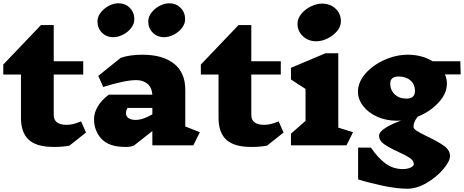

<svg xmlns="http://www.w3.org/2000/svg" viewBox="-20 -887 2832 1172"><path d="M404 2Q363 10 308 10Q204 10 156 -33.5Q108 -77 108 -168V-432H0V-493L230 -734H308V-513H488V-432H308V-186Q308 -125 386 -125Q406 -125 425.5 -129.5Q445 -134 475 -146L505 -78Z M575 -756Q575 -785 595 -810.5Q615 -836 644.5 -851.5Q674 -867 702 -867Q745 -867 772.5 -839Q800 -811 800 -770Q800 -741 780 -715.5Q760 -690 730 -675Q700 -660 672 -660Q630 -660 602.5 -687.5Q575 -715 575 -756ZM885 -756Q885 -785 905 -810.5Q925 -836 954.5 -851.5Q984 -867 1012 -867Q1055 -867 1082.5 -839Q1110 -811 1110 -770Q1110 -741 1090 -715.5Q1070 -690 1040 -675Q1010 -660 982 -660Q940 -660 912.5 -687.5Q885 -715 885 -756ZM1160 0H910V-87L797 2Q777 10 747 10Q645 10 599.5 -39.5Q554 -89 554 -159Q554 -199 577 -237.5Q600 -276 644 -309H910Q907 -353 880 -375.5Q853 -398 812 -398Q743 -398 610 -356L580 -424L717 -534Q772 -553 849 -553Q973 -553 1042 -498.5Q1111 -444 1111 -339V-115L1200 -80ZM910 -189V-228H758Q753 -219 751 -212.5Q749 -206 749 -196Q749 -177 764.5 -166Q780 -155 809 -155H808Q852 -155 910 -189Z M1610 2Q1569 10 1514 10Q1410 10 1362 -33.5Q1314 -77 1314 -168V-432H1206V-493L1436 -734H1514V-513H1694V-432H1514V-186Q1514 -125 1592 -125Q1612 -125 1631.5 -129.5Q1651 -134 1681 -146L1711 -78Z M2095 0H1756V-71L1845 -149V-344L1756 -402V-473L1967 -562H2045V-108L2135 -80ZM2061 -757Q2061 -725 2037.5 -697Q2014 -669 1979 -652Q1944 -635 1911 -635Q1862 -635 1829 -666Q1796 -697 1796 -742Q1796 -774 1819.5 -802.5Q1843 -831 1878 -848Q1913 -865 1946 -865Q1996 -865 2028.5 -834Q2061 -803 2061 -757Z M2696 -433Q2708 -406 2708 -376Q2708 -317 2657.5 -261.5Q2607 -206 2530 -175Q2504 -143 2504 -114Q2504 -101 2523.5 -88.5Q2543 -76 2588 -54Q2654 -23 2690.5 3.5Q2727 30 2727 65Q2727 97 2686 145.5Q2645 194 2584.5 229.5Q2524 265 2466 265Q2401 265 2313 246Q2225 227 2166 208V14H2244Q2288 78 2334 111.5Q2380 145 2439 145Q2468 145 2487 135.5Q2506 126 2506 115Q2506 94 2482 77.5Q2458 61 2409 39Q2353 13 2323.5 -8Q2294 -29 2294 -58Q2294 -82 2334 -107Q2374 -132 2429 -151Q2420 -150 2402 -150Q2337 -150 2282.5 -174.5Q2228 -199 2196.5 -240Q2165 -281 2165 -327Q2165 -385 2210 -437Q2255 -489 2326 -521Q2397 -553 2470 -553Q2555 -553 2621 -513H2790L2792 -433ZM2461 -285Q2486 -285 2499.5 -296.5Q2513 -308 2513 -330Q2513 -372 2485.5 -396Q2458 -420 2413 -420Q2362 -420 2362 -377Q2362 -337 2389.5 -311Q2417 -285 2461 -285Z"/></svg>

Font: Inknut Antiqua Black
Style: Regular
Weight: 900
Designer: Claus Eggers Sørensen
Foundry: Claus Eggers Sørensen
Version: Version 1.003; ttfautohint (v1.8.2) -l 8 -r 50 -G 200 -x 14 